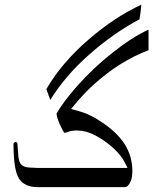

<svg xmlns="http://www.w3.org/2000/svg" viewBox="-20 -805 662 811"><path d="M577.1 -785.2Q575.2 -758.8 569.3 -723.6Q458 -664.1 356.4 -574.2Q254.9 -484.4 192.4 -382.8L175.8 -428.7Q240.2 -539.1 352.1 -636.2Q463.9 -733.4 577.1 -785.2ZM138.7 -14.6Q84 -14.6 60.5 -50.3Q37.1 -85.9 37.1 -197.3Q37.1 -200.2 40 -202.6Q43 -205.1 46.9 -205.1Q53.7 -204.1 53.7 -195.3Q55.7 -167 57.6 -145Q59.6 -123 67.4 -112.3Q74.2 -104.5 83.5 -101.1Q92.8 -97.7 106 -97.2Q119.1 -96.7 138.7 -95.7H518.6L507.8 -117.2Q493.2 -147.5 460 -178.2Q426.8 -209 385.7 -231.4Q361.3 -244.1 341.8 -249Q322.3 -253.9 304.7 -253.9Q282.2 -253.9 267.6 -248Q261.7 -246.1 252.9 -243.2Q245.1 -251 232.4 -280.3Q219.7 -309.6 218.8 -325.2Q245.1 -372.1 305.7 -441.4Q374 -518.6 456.1 -583Q538.1 -648.4 607.4 -679.7V-592.8Q550.8 -572.3 484.4 -531.2Q426.8 -494.1 373 -445.3Q330.1 -405.3 293.9 -361.3L280.3 -344.7L301.8 -338.9Q335 -329.1 341.8 -326.2Q365.2 -316.4 384.8 -304.7Q471.7 -252.9 506.8 -195.3Q539.1 -144.5 539.1 -82Q539.1 -56.6 532.2 -40Q521.5 -14.6 506.8 -14.6Z"/></svg>

Font: Thabit
Style: Regular
Weight: 500
Designer: Regenerated by Nadim Shaikli
Foundry: MAK Alagha
Version: 0.01